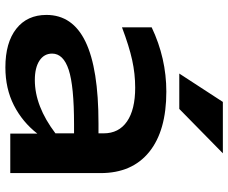

<svg xmlns="http://www.w3.org/2000/svg" viewBox="-87 -739 844 710"><g transform="rotate(90 335.0 -384.0)"><path d="M35.2 -133.8Q35.2 -230.5 134.5 -278.3Q233.9 -326.2 436 -326.2H473.1V-345.2Q473.1 -401.4 429.2 -431.6Q385.3 -461.9 304.2 -461.9Q252.9 -461.9 201.9 -450.7Q150.9 -439.5 81.1 -413.1V-522.9Q195.3 -577.1 318.8 -577.1Q463.4 -577.1 541.7 -513.9Q620.1 -450.7 620.1 -334V0H474.1V-100.1Q431.2 -44.9 369.4 -13.4Q307.6 18.1 229 18.1Q137.7 18.1 86.4 -22.2Q35.2 -62.5 35.2 -133.8ZM178.2 -154.8Q178.2 -125 204.3 -107.9Q230.5 -90.8 275.9 -90.8Q372.6 -90.8 473.1 -167V-235.8H439.9Q298.3 -235.8 238.3 -216.1Q178.2 -196.3 178.2 -154.8ZM356.9 -786.1H546.9L382.8 -625H252Z"/></g></svg>

Font: Mattone
Style: Regular
Weight: 400
Width: 6
Designer: Nunzio Mazzaferro
Foundry: Collletttivo
Version: Version 2.000;Glyphs 3.2 (3217)